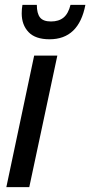

<svg xmlns="http://www.w3.org/2000/svg" viewBox="-20 -767 370 787"><path d="M6 0 120 -539H215L100 0ZM183 -606Q125 -606 97 -635.5Q69 -665 69 -712Q69 -731 72 -747H131Q131 -712 144 -695.5Q157 -679 189 -679Q221 -679 240.5 -695Q260 -711 269 -747H330Q303 -606 183 -606Z"/></svg>

Font: Noto Sans Condensed Medium
Style: Italic
Weight: 500
Width: 3
Italic angle: -12°
Designer: Monotype Design Team
Foundry: Monotype Imaging Inc.
Version: Version 2.013; ttfautohint (v1.8.4.7-5d5b)